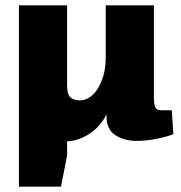

<svg xmlns="http://www.w3.org/2000/svg" viewBox="-20 -517 680 721"><path d="M232 -497V-197Q232 -161 245.5 -150.5Q259 -140 280 -140Q297 -140 314 -150Q331 -160 345 -181Q359 -202 368 -232Q377 -262 377 -302L380 -88Q367 -60 343.5 -37Q320 -14 289.5 0Q259 14 225 14Q177 14 138 0.5Q99 -13 76 -44.5Q53 -76 53 -130V-497ZM51 -497H232V67L209 184H51ZM558 -497V-150Q558 -126 563 -114.5Q568 -103 584 -103H625L631 -13Q605 -3 567 4.5Q529 12 492 12Q446 12 413 -9.5Q380 -31 380 -80V-88L377 -104V-497Z"/></svg>

Font: Exo 2 ExtraBold
Style: Regular
Weight: 800
Designer: Natanael Gama
Foundry: Natanael Gama
Version: Version 2.010